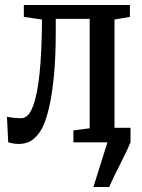

<svg xmlns="http://www.w3.org/2000/svg" viewBox="-20 -573 572 773"><path d="M356 180 412.5 0 391 -58.5H505.5V0Q493 29.5 477.2 60.8Q461.5 92 446.5 122.5Q431.5 153 419.5 180ZM54 6.5Q41.5 6.5 30.8 4.2Q20 2 13 -0.5L8 -103Q19 -100.5 35.2 -98.8Q51.5 -97 65.5 -97Q94 -97 112.2 -143.8Q130.5 -190.5 139.5 -279.5Q148.5 -368.5 149 -494.5L76 -505V-553H503V-505L441 -494.5V-56.5L504 -48V0H275.5V-48L341 -56.5V-497H204.5V-448.5Q204.5 -342.5 197 -266.8Q189.5 -191 178 -142Q166.5 -93 154 -66Q140.5 -36 116.8 -14.8Q93 6.5 54 6.5Z"/></svg>

Font: Merriweather 24pt SemiCondensed
Style: Regular
Weight: 400
Width: 4
Designer: Eben Sorkin
Foundry: Eben Sorkin
Version: Version 2.100